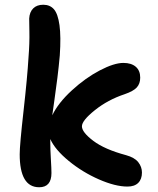

<svg xmlns="http://www.w3.org/2000/svg" viewBox="-20 -791 666 809"><path d="M145 -2Q63 -2 63 -141.1Q63 -180.2 79.1 -322.8Q95.2 -465.3 100.1 -548.8Q105 -609.9 103.8 -658.7Q102.5 -707.5 103 -712.9Q104.5 -740.2 119.9 -755.6Q135.3 -771 162.1 -771Q190.9 -771 207.5 -751.7Q224.1 -732.4 230.7 -684.6Q237.3 -636.7 231.9 -557.1Q227.5 -508.3 221.9 -463.4Q216.3 -418.5 209.5 -371.1Q202.6 -323.7 200.2 -305.2Q225.6 -357.9 283 -410.4Q340.3 -462.9 400.6 -494.4Q460.9 -525.9 500 -525.9Q533.2 -525.9 552 -509.8Q570.8 -493.7 570.8 -463.9Q570.8 -438.5 556.4 -422.6Q542 -406.7 504.9 -394Q434.6 -370.6 379.9 -326.9Q325.2 -283.2 325.2 -258.8Q325.2 -233.9 372.8 -197.8Q420.4 -161.6 511.2 -137.2Q546.9 -127.4 562.5 -107.7Q578.1 -87.9 578.1 -64Q578.1 -36.1 562.5 -20.5Q546.9 -4.9 517.1 -4.9Q465.8 -4.9 396.7 -35.2Q327.6 -65.4 269.8 -112.8Q211.9 -160.2 191.9 -205.1V-189Q191.9 -161.6 194.3 -121.1Q196.8 -80.6 196.8 -62Q196.8 -2 145 -2Z"/></svg>

Font: Shantell Sans Bouncy
Style: Regular
Weight: 600
Designer: Stephen Nixon, Anya Danilova, Shantell Martin
Foundry: Arrow Type
Version: Version 1.006;[9816181b4]